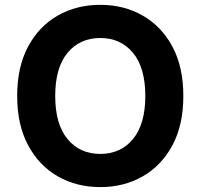

<svg xmlns="http://www.w3.org/2000/svg" viewBox="-20 -757 822 787"><path d="M731.5 -363.6Q731.5 -244.7 686.6 -161.2Q641.7 -77.8 564.6 -33.9Q487.6 9.9 391 9.9Q294 9.9 217 -34.1Q139.9 -78.1 95.2 -161.8Q50.4 -245.4 50.4 -363.6Q50.4 -482.6 95.2 -566.1Q139.9 -649.5 217 -693.4Q294 -737.2 391 -737.2Q487.6 -737.2 564.6 -693.4Q641.7 -649.5 686.6 -566.1Q731.5 -482.6 731.5 -363.6ZM575.6 -363.6Q575.6 -479.4 525.2 -540.3Q474.8 -601.2 391 -601.2Q307.2 -601.2 256.7 -540.3Q206.3 -479.4 206.3 -363.6Q206.3 -248.2 256.7 -187.1Q307.2 -126.1 391 -126.1Q474.8 -126.1 525.2 -187.1Q575.6 -248.2 575.6 -363.6Z"/></svg>

Font: Inter UI
Style: Bold
Weight: 700
Designer: Rasmus Andersson
Foundry: rsms
Version: 3.2;8d6f07862